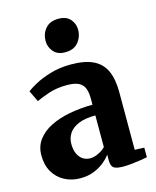

<svg xmlns="http://www.w3.org/2000/svg" viewBox="-119 -878 787 969"><g transform="rotate(-15 274.0 -393.0)"><path d="M180.5 11Q135.5 11 98.8 -8Q62 -27 40.2 -63.5Q18.5 -100 18.5 -151.5Q18.5 -198 43.8 -232Q69 -266 112.8 -288Q156.5 -310 213.5 -320.8Q270.5 -331.5 334 -332V-363Q334 -396.5 325.5 -418Q317 -439.5 295.5 -450.2Q274 -461 234.5 -461Q179.5 -461 137.8 -446.5Q96 -432 72.5 -421L44.5 -479Q58 -491 91.5 -509.2Q125 -527.5 173.5 -542Q222 -556.5 280.5 -556.5Q353.5 -556.5 397.5 -535Q441.5 -513.5 461.2 -469.8Q481 -426 481 -358.5V-57L530.5 -55V-5Q519 -2.5 497.5 1Q476 4.5 450.8 7.2Q425.5 10 404 10Q368 10 354.2 0Q340.5 -10 340.5 -40.5V-69.5Q329 -52.5 306.5 -33.8Q284 -15 252.2 -2Q220.5 11 180.5 11ZM254.5 -73.5Q273 -73.5 295.8 -84Q318.5 -94.5 334 -110.5V-276Q279 -276 244.8 -261.2Q210.5 -246.5 195 -222.2Q179.5 -198 179.5 -168.5Q179.5 -138.5 189 -117.2Q198.5 -96 215.2 -84.8Q232 -73.5 254.5 -73.5ZM270 -623Q230 -623 209.2 -647.8Q188.5 -672.5 188.5 -703Q188.5 -741.5 211.8 -768.5Q235 -795.5 279.5 -795.5H280.5Q320.5 -795.5 341.2 -772Q362 -748.5 362 -717Q362 -679.5 338.8 -651.2Q315.5 -623 271 -623Z"/></g></svg>

Font: Merriweather 48pt ExtraBold
Style: Regular
Weight: 800
Version: Version 2.100